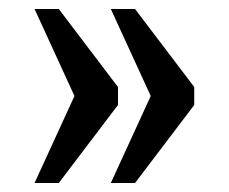

<svg xmlns="http://www.w3.org/2000/svg" viewBox="-20 -484 510 428"><path d="M227 -76H281L413 -250V-290L281 -464H227L316 -270ZM57 -76H111L243 -250V-290L111 -464H57L146 -270Z"/></svg>

Font: Noto Serif Georgian Condensed SemiBold
Style: Regular
Weight: 600
Width: 3
Designer: Monotype Design Team, Akaki Razmadze
Foundry: Google LLC
Version: Version 2.003